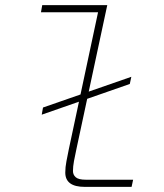

<svg xmlns="http://www.w3.org/2000/svg" viewBox="-20 -730 640 750"><path d="M311 0Q235 0 235 -56Q235 -77 239.5 -100Q244 -123 249 -148L363 -682H140L145 -710H399L279 -150Q273 -123 269 -101Q265 -79 265 -62Q265 -47 276 -37.5Q287 -28 315 -28H500L494 0ZM143 -282 148 -310 493 -430 487 -402Z"/></svg>

Font: Geist Mono Thin
Style: Italic
Weight: 100
Italic angle: -12°
Monospace: yes
Designer: Basement.studio, Andrés Briganti, Mateo Zaragoza
Foundry: Basement.studio, Vercel, Andrés Briganti, Guido Ferreyra, Mateo Zaragoza
Version: Version 1.500; ttfautohint (v1.8.4.7-5d5b)